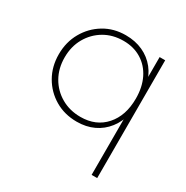

<svg xmlns="http://www.w3.org/2000/svg" viewBox="-154 -600 899 926"><g transform="rotate(30 295.0 -137.0)"><path d="M288 10Q220 10 166.5 -21.5Q113 -53 82 -107Q51 -161 51 -229Q51 -297 82 -351.5Q113 -406 166 -438Q219 -470 286 -470Q339 -470 381.5 -450.5Q424 -431 452.5 -395Q481 -359 492 -309V-152Q480 -102 451.5 -65.5Q423 -29 381.5 -9.5Q340 10 288 10ZM292 -19Q378 -19 429 -76.5Q480 -134 480 -229Q480 -293 456.5 -340.5Q433 -388 390 -414.5Q347 -441 290 -441Q230 -441 183.5 -413.5Q137 -386 110 -338.5Q83 -291 83 -230Q83 -169 110 -121.5Q137 -74 184.5 -46.5Q232 -19 292 -19ZM479 196V-123L488 -237L479 -348V-460H510V196Z"/></g></svg>

Font: Outfit Thin
Style: Regular
Weight: 100
Designer: Rodrigo Fuenzalida
Foundry: fragTYPE
Version: Version 1.000